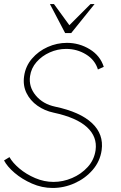

<svg xmlns="http://www.w3.org/2000/svg" viewBox="-43 -919 600 952"><path d="M218 13Q165 13 115.5 -8.8Q66 -30.5 29.2 -62Q-7.5 -93.5 -23 -123.5L4 -140Q19.5 -112 53.2 -83.5Q87 -55 131.5 -36Q176 -17 222.5 -17Q269 -17 314.2 -36.2Q359.5 -55.5 391.8 -90.8Q424 -126 431 -174.5Q440 -240.5 388.5 -288.2Q337 -336 222.5 -360.5Q178 -370 142.5 -395Q107 -420 88.5 -457.5Q70 -495 76.5 -541Q83.5 -591 115.5 -628.2Q147.5 -665.5 193.5 -686Q239.5 -706.5 289 -706.5Q350 -706.5 402 -674.8Q454 -643 471.5 -587.5L442.5 -574.5Q428 -622 383.5 -649.2Q339 -676.5 285 -676.5Q242.5 -676.5 203.8 -659.2Q165 -642 138.2 -611.5Q111.5 -581 106 -541.5Q98.5 -489 134 -446Q169.5 -403 231 -390Q354 -364 413 -308.8Q472 -253.5 461 -174.5Q453 -118.5 416.2 -76.2Q379.5 -34 327 -10.5Q274.5 13 218 13ZM280 -755 204.5 -899H224.5L301 -794L406 -899H426L310 -755Z"/></svg>

Font: Urbanist Thin
Style: Italic
Weight: 100
Italic angle: -8°
Designer: Corey Hu
Foundry: Corey Hu
Version: Version 1.321; ttfautohint (v1.8.4.7-5d5b)